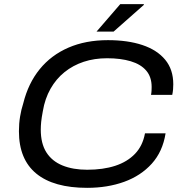

<svg xmlns="http://www.w3.org/2000/svg" viewBox="-20 -891 879 923"><path d="M399 12Q238 12 154.5 -56.5Q71 -125 71 -260Q71 -297 76.5 -330.5Q82 -364 92 -395Q116 -491 171 -558.5Q226 -626 309 -662Q392 -698 499 -698Q594 -698 664.5 -674.5Q735 -651 774 -604Q813 -557 813 -486Q813 -474 812 -461.5Q811 -449 808 -435H706Q708 -445 708.5 -454.5Q709 -464 709 -473Q709 -521 683 -551.5Q657 -582 608.5 -596.5Q560 -611 495 -611Q434 -611 382.5 -594Q331 -577 290.5 -544.5Q250 -512 223 -464.5Q196 -417 186 -357Q183 -341 181 -328.5Q179 -316 178 -305.5Q177 -295 176.5 -286Q176 -277 176 -268Q176 -201 203 -158.5Q230 -116 280.5 -95.5Q331 -75 399 -75Q476 -75 534 -94Q592 -113 629 -151.5Q666 -190 677 -250H776Q762 -162 709.5 -104Q657 -46 577 -17Q497 12 399 12ZM444 -739 558 -871H671L672 -868L526 -739Z"/></svg>

Font: Archivo SemiExpanded
Style: Italic
Weight: 400
Width: 6
Italic angle: -10°
Designer: Hector Gatti
Foundry: Omnibus-Type
Version: Version 2.001